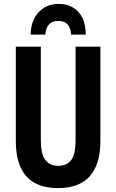

<svg xmlns="http://www.w3.org/2000/svg" viewBox="-20 -953 595 983"><path d="M137 -776H212Q217 -846 279 -846Q340 -846 344 -776H419Q418 -854 380 -893.5Q342 -933 280 -933Q219 -933 178.5 -891Q138 -849 137 -776ZM367 -714V-236Q367 -163 344.5 -133.5Q322 -104 278 -104Q235 -104 212 -134Q189 -164 189 -235V-714H61V-231Q61 10 277 10Q494 10 494 -233V-714Z"/></svg>

Font: Noto Sans UI Condensed
Style: Bold
Weight: 700
Width: 3
Designer: Monotype Design Team
Foundry: Monotype Imaging Inc.
Version: 1.001